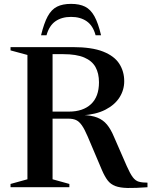

<svg xmlns="http://www.w3.org/2000/svg" viewBox="-20 -942 762 966"><path d="M327 -380.5Q397.5 -380.5 437.8 -418Q478 -455.5 478 -528Q478 -573 460.5 -604.5Q443 -636 403.5 -652.8Q364 -669.5 298.5 -669.5H144L156.5 -705H345.5Q442 -705 498.8 -682.5Q555.5 -660 580.2 -621.2Q605 -582.5 605 -533.5Q605 -489 581 -451.5Q557 -414 510.2 -390Q463.5 -366 393.5 -361.5V-363.5Q440 -362 469.2 -350.5Q498.5 -339 518 -315.5Q537.5 -292 553.5 -253.5L617.5 -107Q634.5 -68.5 648 -50.5Q661.5 -32.5 678.5 -27.8Q695.5 -23 722 -23V0Q661 4.5 622.5 3.8Q584 3 560.2 -6Q536.5 -15 521.8 -34.2Q507 -53.5 493 -86L421 -255.5Q405.5 -292 392 -311.2Q378.5 -330.5 363 -337.8Q347.5 -345 324 -345H154.5L142 -380.5ZM244.5 -705V-40L329 -16.5V0H33V-16.5L118 -40V-665.5L33 -688.5V-705ZM337.5 -857Q290.5 -857 259 -835Q227.5 -813 214 -764.5H186.5Q201.5 -826 220.2 -860.2Q239 -894.5 267 -908.5Q295 -922.5 337.5 -922.5Q380 -922.5 408 -908.5Q436 -894.5 455 -860.2Q474 -826 488.5 -764.5H461Q448 -813 416.2 -835Q384.5 -857 337.5 -857Z"/></svg>

Font: Newsreader 60pt Medium
Style: Regular
Weight: 500
Designer: Hugues Gentile
Foundry: Production Type
Version: Version 1.003